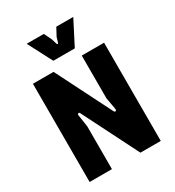

<svg xmlns="http://www.w3.org/2000/svg" viewBox="-217 -1059 1080 1185"><g transform="rotate(-30 322.5 -466.5)"><path d="M69 0H228V-305L215 -391C213 -402 226 -408 231 -397L431 0H576V-700H417V-396L432 -311C434 -298 421 -292 415 -305L216 -700H69ZM249 -760H402L491 -933H370L340 -877L330 -843C328 -834 321 -834 318 -843L308 -877L281 -933H159Z"/></g></svg>

Font: Finlandica
Style: Bold
Weight: 700
Designer: Niklas Ekholm, Juho Hiilivirta, Jaakko Suomalainen
Foundry: Helsinki Type Studio
Version: Version 2.000;Glyphs 3.2 (3202)